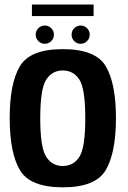

<svg xmlns="http://www.w3.org/2000/svg" viewBox="-20 -817 560 842"><path d="M255.5 4.5Q111.5 4.5 67 -71.5Q22.5 -147.5 22.5 -299Q22.5 -451 67 -526.2Q111.5 -601.5 255.5 -601.5Q399.5 -601.5 444 -526.2Q488.5 -451 488.5 -299Q488.5 -147.5 444 -71.5Q399.5 4.5 255.5 4.5ZM255.5 -89Q302 -89 328 -129Q354 -169 354 -298.5Q354 -428 328 -468Q302 -508 255.5 -508Q209 -508 182.8 -468Q156.5 -428 156.5 -298.5Q156.5 -169 182.8 -129Q209 -89 255.5 -89ZM176.5 -625Q160 -625 148.2 -636.8Q136.5 -648.5 136.5 -665Q136.5 -681.5 148.2 -693.2Q160 -705 176.5 -705Q193 -705 204.8 -693.2Q216.5 -681.5 216.5 -665Q216.5 -648.5 204.8 -636.8Q193 -625 176.5 -625ZM334 -625Q317 -625 305.5 -636.8Q294 -648.5 294 -665Q294 -681.5 305.5 -693.2Q317 -705 334 -705Q350 -705 361.8 -693.2Q373.5 -681.5 373.5 -665Q373.5 -648.5 361.8 -636.8Q350 -625 334 -625ZM120 -746.5V-797H390.5V-746.5Z"/></svg>

Font: Anybody SemiBold
Style: Regular
Weight: 600
Designer: Tyler Finck
Foundry: Etcetera Type Company
Version: Version 1.010; ttfautohint (v1.8.3) -l 8 -r 50 -G 200 -x 14 